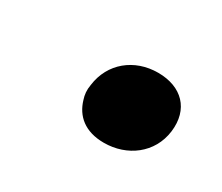

<svg xmlns="http://www.w3.org/2000/svg" viewBox="-46 -506 381 330"><g transform="rotate(30 145.0 -340.5)"><path d="M265 -340C271 -387 242 -416 195 -416C148 -416 111 -386 105 -340C103 -329 104 -320 107 -311C115 -284 136 -265 174 -265C220 -265 259 -294 265 -340Z"/></g></svg>

Font: Asimov
Style: EdgeNarIt
Weight: 500
Designer: Google
Version: Version 2.000980: 2014